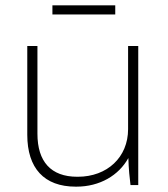

<svg xmlns="http://www.w3.org/2000/svg" viewBox="-20 -692 629 718"><path d="M176 -638H411V-672H176ZM263 6H266C353 6 424 -36 460 -101C461 -62 465 -23 468 0H497V-520H459V-209C459 -104 381 -31 271 -31H269C170 -31 120 -88 120 -192V-520H82V-188C82 -63 145 6 263 6Z"/></svg>

Font: Fixel Text ExtraLight
Style: Regular
Weight: 200
Width: 4
Designer: AlfaBravo + MacPaw
Foundry: Kyrylo Tkachov, Marchela Mozhyna, Serhii Makarenko, Maria Weinstein, Zakhar Kryvoshyya
Version: Version 1.211